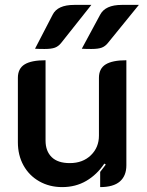

<svg xmlns="http://www.w3.org/2000/svg" viewBox="-20 -755 599 784"><path d="M496 -80Q496 -37 469.5 -14Q443 9 389 9V-53Q398 -64 412 -83L406 -87Q376 -42 332.5 -16.5Q289 9 234 9Q182 9 140.5 -14.5Q99 -38 76 -79.5Q53 -121 53 -174V-437Q53 -475 80.5 -492Q108 -509 166 -509V-181Q166 -138 191 -113.5Q216 -89 265 -89Q318 -89 351 -121Q384 -153 384 -201V-437Q384 -475 411.5 -492Q439 -509 496 -509ZM195 -695Q215 -735 283 -735H353L230 -580Q219 -566 204.5 -560.5Q190 -555 162 -555Q138 -555 123 -556ZM389 -695Q410 -735 477 -735H547L421 -580Q410 -566 395.5 -560.5Q381 -555 353 -555Q329 -555 314 -556Z"/></svg>

Font: K2D SemiBold
Style: Regular
Weight: 600
Designer: Katatrad Aksorn Co.,Ltd.
Foundry: Cadson Demak Co.,Ltd.
Version: Version 1.000; ttfautohint (v1.6)